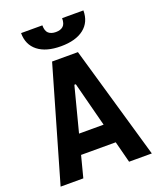

<svg xmlns="http://www.w3.org/2000/svg" viewBox="-163 -1006 912 1105"><g transform="rotate(-20 293.0 -454.0)"><path d="M13.7 0 213.9 -693.4H372.1L572.3 0H433.1L297.4 -523.9H288.6L152.8 0ZM114.7 -131.3V-250.5H466.3V-131.3ZM293 -758.3Q202.1 -758.3 152.1 -797.6Q102.1 -836.9 102.1 -908.2H232.4Q232.4 -873.5 248.5 -859.4Q264.6 -845.2 293.2 -845.2Q322 -845.2 337.7 -859.4Q353.5 -873.5 353.5 -908.2H483.9Q483.9 -836.9 433.9 -797.6Q383.8 -758.3 293 -758.3Z"/></g></svg>

Font: Cascadia Mono PL
Style: Regular
Weight: 400
Monospace: yes
Designer: Aaron Bell
Foundry: Saja Typeworks
Version: Version 2102.003